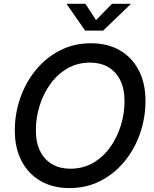

<svg xmlns="http://www.w3.org/2000/svg" viewBox="-20 -962 797 993"><path d="M338.9 10.7Q253.9 10.7 190.4 -25.6Q127 -62 91.8 -128.9Q56.6 -195.8 56.6 -287.1Q56.6 -374 84.7 -454.8Q112.8 -535.6 165 -599.6Q217.3 -663.6 289.8 -700.9Q362.3 -738.3 450.7 -738.3Q536.1 -738.3 599.4 -701.9Q662.6 -665.5 697.5 -598.6Q732.4 -531.7 732.4 -439.9Q732.4 -352.5 704.3 -271.7Q676.3 -190.9 624 -127.2Q571.8 -63.5 499.5 -26.4Q427.2 10.7 338.9 10.7ZM343.3 -89.4Q408.7 -89.4 460.7 -119.1Q512.7 -148.9 549.1 -199.5Q585.4 -250 604.7 -312.3Q624 -374.5 624 -439.5Q624 -503.9 601.3 -548.3Q578.6 -592.8 538.8 -615.5Q499 -638.2 446.3 -638.2Q380.9 -638.2 328.9 -608.2Q276.9 -578.1 240.5 -527.6Q204.1 -477.1 184.8 -414.8Q165.5 -352.5 165.5 -288.1Q165.5 -223.6 188.2 -179.2Q210.9 -134.8 251 -112.1Q291 -89.4 343.3 -89.4ZM421.9 -942.4 476.6 -857.9 559.1 -942.4H656.2L655.8 -940.4L513.2 -803.7H420.4L325.2 -940.4L325.7 -942.4Z"/></svg>

Font: Inter 24pt Medium
Style: Italic
Weight: 500
Italic angle: -9.3988°
Designer: Rasmus Andersson
Foundry: rsms
Version: Version 4.001;git-66647c0bb